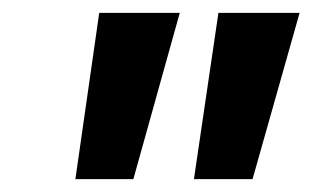

<svg xmlns="http://www.w3.org/2000/svg" viewBox="-20 -734 485 298"><path d="M187 -456 259 -714H134L97 -456ZM372 -456 445 -714H319L281 -456Z"/></svg>

Font: Noto Sans UI SemiCondensed
Style: Bold Italic
Weight: 700
Width: 4
Designer: Monotype Design Team
Foundry: Monotype Imaging Inc.
Version: 1.001